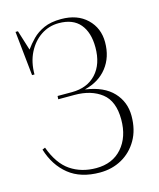

<svg xmlns="http://www.w3.org/2000/svg" viewBox="-113 -824 760 918"><g transform="rotate(-15 266.5 -364.5)"><path d="M268 14Q173 14 114 -33.5Q55 -81 30 -163L44 -169Q75 -84 129 -47.5Q183 -11 256 -11Q337 -11 384 -64.5Q431 -118 431 -205Q431 -296 379.5 -336Q328 -376 246 -376H165L166 -392H237Q313 -392 357 -439.5Q401 -487 401 -570Q401 -644 366 -685.5Q331 -727 261 -727Q212 -727 172.5 -700.5Q133 -674 109.5 -627.5Q86 -581 86 -520H74L51 -740H63L94 -641Q111 -665 134 -688.5Q157 -712 191.5 -727.5Q226 -743 277 -743Q357 -743 404.5 -697.5Q452 -652 452 -582Q452 -508 412 -457Q372 -406 302 -389V-388Q392 -375 437.5 -326.5Q483 -278 483 -209Q483 -140 454 -90Q425 -40 376.5 -13Q328 14 268 14Z"/></g></svg>

Font: Display Extralight
Style: Regular
Weight: 200
Designer: Latin by Veronika Burian and Jose Scaglione. Greek by Irene Vlachou. Cyrillic by Vera Evstafieva.
Foundry: TypeTogether
Version: Version 3.002